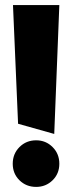

<svg xmlns="http://www.w3.org/2000/svg" viewBox="-20 -734 283 754"><path d="M51 -248 193 -208 213 -714H31ZM122 -183Q83 -183 56.5 -156.5Q30 -130 30 -91Q30 -52 56.5 -26Q83 0 122 0Q160 0 186.5 -26Q213 -52 213 -91Q213 -130 186.5 -156.5Q160 -183 122 -183Z"/></svg>

Font: Catamaran Thin Black
Style: Regular
Weight: 900
Version: Version 2.000